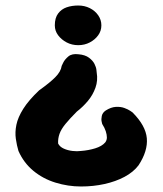

<svg xmlns="http://www.w3.org/2000/svg" viewBox="-20 -675 590 697"><path d="M274 2Q227 2 181.5 -12Q136 -26 101 -55Q66 -84 47 -127Q41 -147 37.5 -171Q34 -195 39.5 -222Q45 -249 64.5 -280Q84 -311 122 -347Q160 -374 180.5 -394.5Q201 -415 204 -436Q204 -436 209.5 -447.5Q215 -459 228 -470Q241 -481 265 -478Q289 -476 303 -465.5Q317 -455 323 -443Q329 -431 330 -421.5Q331 -412 331 -412Q336 -383 326.5 -356.5Q317 -330 299 -308.5Q281 -287 259 -270Q234 -245 218 -225.5Q202 -206 196 -189Q190 -172 191 -154Q197 -142 211.5 -135.5Q226 -129 243 -127Q260 -125 274 -127Q301 -129 325.5 -136.5Q350 -144 362 -158Q368 -166 368 -176Q368 -186 364 -198.5Q360 -211 351 -225Q351 -225 349 -233.5Q347 -242 349.5 -254Q352 -266 364 -274Q383 -286 400.5 -287Q418 -288 431.5 -283Q445 -278 453 -272.5Q461 -267 461 -267Q509 -219 513 -173Q517 -127 483 -75Q464 -50 432 -33Q400 -16 359.5 -7Q319 2 274 2ZM264 -511Q241 -511 222 -521Q203 -531 191 -547Q179 -563 179 -583Q179 -610 191 -626Q203 -642 222 -648.5Q241 -655 264 -655Q287 -655 306 -645.5Q325 -636 336.5 -619.5Q348 -603 348 -583Q348 -563 336.5 -547Q325 -531 306 -521Q287 -511 264 -511Z"/></svg>

Font: Sour Gummy Black
Style: Bold
Weight: 700
Version: Version 1.000